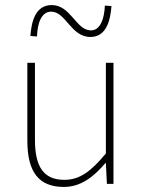

<svg xmlns="http://www.w3.org/2000/svg" viewBox="-20 -726 564 758"><path d="M232 12C298 12 348 -26 396 -82H398L402 0H428V-478H398V-120C338 -48 294 -16 234 -16C152 -16 118 -68 118 -174V-478H88V-170C88 -46 134 12 232 12ZM337 -580C400 -580 416 -646 420 -702L394 -704C392 -652 376 -606 339 -606C280 -606 260 -706 184 -706C120 -706 104 -641 100 -584L126 -582C128 -636 144 -680 182 -680C240 -680 260 -580 337 -580Z"/></svg>

Font: Source Sans Pro ExtraLight
Style: Regular
Weight: 200
Designer: Paul D. Hunt
Foundry: Adobe Systems Incorporated
Version: Version 3.006;hotconv 1.0.111;makeotfexe 2.5.65597